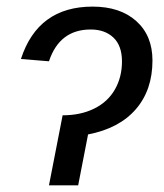

<svg xmlns="http://www.w3.org/2000/svg" viewBox="-20 -558 493 578"><path d="M127.4 0 168.5 -210.9Q222.7 -210.9 263.4 -231Q304.2 -251 325.7 -288.3Q347.2 -325.7 347.2 -373Q347.2 -420.4 321.5 -444.8Q295.9 -469.2 252.9 -469.2Q159.2 -469.2 127.4 -373.5L43 -380.4Q94.2 -538.1 258.8 -538.1Q341.8 -538.1 390.4 -494.4Q439 -450.7 439 -376Q439 -287.1 388.9 -229.2Q338.9 -171.4 245.1 -153.3L215.3 0Z"/></svg>

Font: Liberation Sans
Style: Italic
Weight: 400
Italic angle: -12°
Designer: Steve Matteson
Foundry: Ascender Corporation
Version: Version 2.1.5